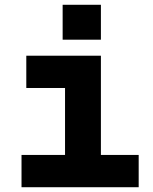

<svg xmlns="http://www.w3.org/2000/svg" viewBox="-20 -783 640 803"><path d="M70 0V-135H252V-415H90V-550H402V-135H560V0ZM242 -763H402V-617H242Z"/></svg>

Font: Tiny ExtraBold
Style: Regular
Weight: 800
Designer: Philipp Nurullin, Konstantin Bulenkov
Foundry: JetBrains
Version: Version 2.251; ttfautohint (v1.8.4.7-5d5b)